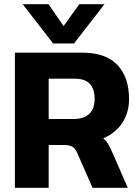

<svg xmlns="http://www.w3.org/2000/svg" viewBox="-20 -895 666 915"><path d="M88 -875H211L283 -771L358 -875H478L333 -688H233ZM51 -644H373Q484 -644 539.5 -585.5Q595 -527 595 -423Q595 -358 562.5 -309Q530 -260 472 -236Q485 -225 493.5 -212Q502 -199 513 -174L589 0H421L349 -164Q340 -186 326 -195Q312 -204 286 -204H212V0H51ZM331 -328Q379 -328 405 -352Q431 -376 431 -423Q431 -520 338 -520H212V-328Z"/></svg>

Font: Kanit SemiBold
Style: Regular
Weight: 600
Designer: Katatrad Team
Foundry: CadsonDemak
Version: Version 1.030